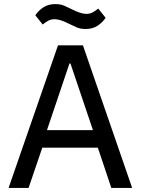

<svg xmlns="http://www.w3.org/2000/svg" viewBox="-20 -920 689 940"><path d="M525 0 459 -197H187L120 0H22L264 -698H386L627 0ZM325 -609H320L210 -283H435ZM399 -778Q373 -778 354.5 -786.5Q336 -795 319 -803Q274 -826 248 -826Q231 -826 218 -819.5Q205 -813 189 -800L153 -845Q167 -867 191.5 -883.5Q216 -900 251 -900Q277 -900 295.5 -891.5Q314 -883 331 -875Q376 -852 402 -852Q419 -852 432 -858.5Q445 -865 461 -878L497 -833Q483 -811 458.5 -794.5Q434 -778 399 -778Z"/></svg>

Font: IBM Plex Sans Thai Looped Text
Style: Regular
Weight: 450
Designer: Mike Abbink, Paul van der Laan, Pieter van Rosmalen, Ben Mitchell, Mark Frömberg
Foundry: Bold Monday
Version: Version 1.1